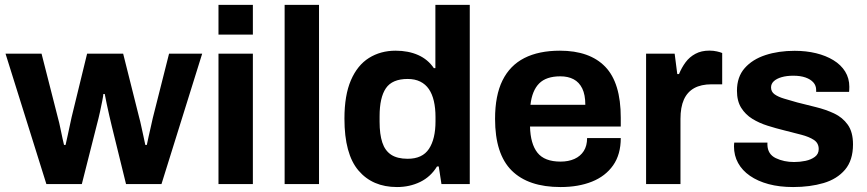

<svg xmlns="http://www.w3.org/2000/svg" viewBox="-20 -743 3500 775"><path d="M167.2 0 2.3 -526.4H147.7L213.7 -267.6Q219.3 -247.6 223.8 -225Q228.4 -202.4 232.4 -184.1Q236.4 -165.9 238.4 -158.1H244.7Q249.3 -177.6 253.9 -199.5Q258.4 -221.4 262.7 -240.5Q266.9 -259.6 269 -269.7L331.6 -526.4H477.1L541.8 -268.7Q545.8 -254.7 550 -234.5Q554.1 -214.3 558.9 -193.9Q563.7 -173.5 566.5 -158.1H572.7Q575.4 -171.8 579.7 -191Q583.9 -210.2 588.6 -230.2Q593.2 -250.3 596.7 -266.4L662.4 -526.4H796.1L631.8 0H488.7L430.9 -235.1Q426.7 -253.7 421 -277.1Q415.4 -300.6 410.7 -323.8Q406 -347.1 402.8 -363.6H397.2Q396.6 -355.1 393 -336.7Q389.5 -318.3 383.9 -292.6Q378.3 -266.9 369.9 -235.3L310.3 0Z M861.9 -603.3V-723.4H1000.7V-603.3ZM861.9 0V-526.4H1000.7V0Z M1128.9 0V-723.4H1267.7V0Z M1582.4 12Q1483.7 12 1427 -54.7Q1370.3 -121.3 1370.3 -264.2Q1370.3 -358.6 1396.5 -419.2Q1422.6 -479.8 1469.4 -509.1Q1516.3 -538.4 1576.9 -538.4Q1628.3 -538.4 1667.9 -520.8Q1707.4 -503.2 1731.2 -468H1737.4V-723.4H1876.2V0H1761.9L1751 -71.1H1744Q1718.4 -29.2 1676 -8.6Q1633.6 12 1582.4 12ZM1625.6 -102.1Q1685.1 -102.1 1711.5 -142.2Q1737.9 -182.2 1737.9 -253.3V-270.6Q1737.9 -306.1 1731.3 -334.8Q1724.7 -363.6 1711.1 -383.4Q1697.5 -403.2 1676.2 -413.7Q1654.9 -424.3 1625.6 -424.3Q1563.2 -424.3 1537.7 -386.9Q1512.2 -349.5 1512.2 -273.6V-251.1Q1512.2 -201.3 1523.1 -168.1Q1533.9 -135 1558.8 -118.5Q1583.7 -102.1 1625.6 -102.1Z M2242.7 12Q2112.5 12 2045.4 -54.6Q1978.3 -121.2 1978.3 -263.2Q1978.3 -357.8 2008.3 -418.4Q2038.3 -479 2096.5 -508.7Q2154.8 -538.4 2240.1 -538.4Q2360.4 -538.4 2423.1 -473.5Q2485.7 -408.6 2485.7 -267.9V-232.3H2119.4Q2121 -162.5 2149.4 -126.6Q2177.8 -90.7 2242.7 -90.7Q2274.7 -90.7 2298.9 -101.6Q2323 -112.5 2336.4 -133.5Q2349.8 -154.6 2349.8 -185.7H2485.7Q2485.7 -119.6 2454.9 -75.7Q2424 -31.7 2369.5 -9.9Q2315 12 2242.7 12ZM2121.2 -320.1H2342.6Q2342.6 -360.6 2330.2 -386Q2317.7 -411.3 2295.3 -423.1Q2273 -434.9 2241.9 -434.9Q2184.8 -434.9 2156.3 -406.2Q2127.8 -377.5 2121.2 -320.1Z M2587.9 0V-526.4H2703.2L2713.8 -444.1H2720.8Q2731.5 -470.2 2747.3 -491.6Q2763.1 -513 2787 -525.8Q2810.8 -538.7 2843.2 -538.7Q2860 -538.7 2874.1 -535.4Q2888.1 -532.2 2895.1 -529V-402.7H2852.3Q2810 -402.7 2782.2 -387.3Q2754.4 -371.9 2740.5 -341.1Q2726.7 -310.2 2726.7 -263.2V0Z M3181.4 12Q3126.3 12 3082.4 0.2Q3038.4 -11.7 3007.1 -33.4Q2975.8 -55 2959.3 -85.1Q2942.7 -115.1 2942.7 -152.5Q2942.7 -157.1 2943.1 -161Q2943.5 -164.9 2943.7 -167.3H3077.8Q3077.6 -165.1 3077.6 -162.9Q3077.6 -160.7 3077.6 -158.7Q3078.6 -120.5 3111.4 -104.7Q3144.3 -89 3185.3 -89Q3208.7 -89 3231.3 -93.7Q3254 -98.5 3269.3 -110Q3284.7 -121.5 3284.7 -141.3Q3284.7 -165.3 3265.3 -178.2Q3245.8 -191 3214.2 -199.2Q3182.6 -207.4 3146.2 -216.6Q3112.3 -224.9 3078.4 -235.6Q3044.4 -246.3 3016.7 -263.4Q2989 -280.5 2971.8 -307.9Q2954.7 -335.3 2954.7 -376.7Q2954.7 -432.6 2985.9 -468Q3017.2 -503.5 3069.8 -520.7Q3122.5 -537.9 3187.6 -537.9Q3234.2 -537.9 3274 -528.2Q3313.8 -518.5 3344.1 -500Q3374.5 -481.5 3391.4 -454.3Q3408.3 -427 3408.3 -392.6Q3408.3 -386.5 3407.9 -380Q3407.5 -373.6 3407.3 -372.3H3274.4V-379.6Q3274.4 -397.7 3263.1 -410.3Q3251.8 -423 3231.4 -430.2Q3211 -437.4 3182.3 -437.4Q3155.5 -437.4 3135.2 -431.6Q3115 -425.8 3103.6 -415.3Q3092.3 -404.8 3092.3 -390.1Q3092.3 -372.7 3106.5 -362.4Q3120.7 -352.2 3144.9 -344.9Q3169.1 -337.7 3197.8 -329.6Q3234.3 -320.2 3273.6 -310.6Q3312.9 -301 3346.9 -285.1Q3380.9 -269.2 3402 -239.6Q3423.1 -210.1 3423.1 -160.1Q3423.1 -96 3391 -58.1Q3358.8 -20.2 3304.3 -4.1Q3249.7 12 3181.4 12Z"/></svg>

Font: Archivo Variable SemiBold
Style: Regular
Weight: 600
Designer: Hector Gatti
Foundry: Omnibus-Type
Version: Version 2.001